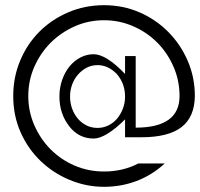

<svg xmlns="http://www.w3.org/2000/svg" viewBox="-20 -529 771 740"><path d="M462 0V-69Q426 -33 395 -14Q364 5 341 5Q284 5 247 -42Q209 -91 209 -157Q209 -191 219.5 -221Q230 -251 248 -273Q266 -295 290 -307.5Q314 -320 341 -320Q389 -320 462 -244V-313H503V-37Q672 -37 672 -159Q672 -219 648.5 -272.5Q625 -326 585.5 -365.5Q546 -405 493 -428Q440 -451 381 -451Q321 -451 268 -427.5Q215 -404 175.5 -364.5Q136 -325 112.5 -272Q89 -219 89 -159Q89 -100 112 -47Q135 6 174.5 46Q214 86 267 109Q320 132 381 132Q454 132 513 101H615Q566 146 506.5 168.5Q447 191 381 191Q312 191 248.5 164.5Q185 138 136.5 91.5Q88 45 59.5 -19Q31 -83 31 -159Q31 -232 58 -296Q85 -360 132 -407Q179 -454 243 -481.5Q307 -509 381 -509Q454 -509 517.5 -481.5Q581 -454 628.5 -406Q676 -358 703.5 -294.5Q731 -231 731 -159Q730 -78 679.5 -39Q629 0 525 0ZM429 -245Q396 -278 356 -278Q333 -278 314 -268Q295 -258 280.5 -241.5Q266 -225 258 -203Q250 -181 250 -157Q250 -133 257.5 -111.5Q265 -90 279 -73Q293 -56 312.5 -46Q332 -36 356 -36Q378 -36 397.5 -45.5Q417 -55 431 -71.5Q445 -88 453.5 -110Q462 -132 462 -157Q462 -207 430 -244Z"/></svg>

Font: Fundamental  Brigade Scvhlank
Style: Regular
Weight: 100
Designer: Peter Wiegel, original typeface by Arno Drescher 1935
Foundry: Peter Wiegel
Version: Version 0.000 2012 initial release